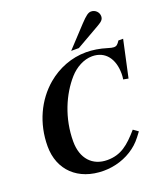

<svg xmlns="http://www.w3.org/2000/svg" viewBox="-163 -1018 1003 1149"><g transform="rotate(-20 338.5 -443.0)"><path d="M677 -685H647C633 -663 624 -656 609 -656C601 -656 586 -659 571 -664C526 -678 481 -685 440 -685C347 -685 260 -650 191 -592C94 -510 32 -382 32 -234C32 -83 136 18 299 18C370 18 441 -4 498 -47C527 -69 544 -88 576 -132L545 -154C479 -78 428 -35 341 -35C247 -35 186 -100 186 -209C186 -357 244 -490 321 -577C359 -620 413 -650 466 -650C551 -650 597 -585 597 -492C597 -479 596 -469 594 -456L626 -450ZM409 -723 561 -810C591 -827 600 -838 600 -857C600 -883 578 -904 552 -904C534 -904 518 -892 482 -854L360 -723Z"/></g></svg>

Font: XITS
Style: Bold Italic
Weight: 700
Italic angle: -16.33°
Designer: MicroPress Inc., with final additions and corrections provided by Coen Hoffman, Elsevier (retired)
Version: Version 1.105